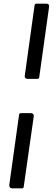

<svg xmlns="http://www.w3.org/2000/svg" viewBox="-20 -867 298 1052"><path d="M131 -435Q122 -435 118 -440.5Q114 -446 116 -454L169 -835Q170 -843 172.5 -845Q175 -847 182 -847H235Q243 -847 246.5 -842Q250 -837 249 -830L195 -444Q194 -438 191.5 -436.5Q189 -435 183 -435ZM47 165Q38 165 34 159.5Q30 154 31 145L84 -235Q85 -243 87.5 -245Q90 -247 97 -247H150Q158 -247 162 -242Q166 -237 165 -230L110 156Q109 162 107 163.5Q105 165 99 165Z"/></svg>

Font: Libre Franklin Thin Medium
Style: Italic
Weight: 500
Italic angle: -8°
Version: Version 3.000